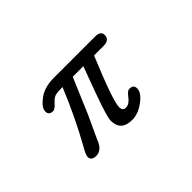

<svg xmlns="http://www.w3.org/2000/svg" viewBox="-56 -782 1113 1113"><g transform="rotate(-45 500.0 -226.0)"><path d="M215.8 -10.7Q215.8 -25.4 241.2 -69.3Q329.1 -226.6 399.4 -399.4Q359.4 -399.4 339.8 -394.5Q321.3 -388.7 299.8 -364.3Q277.3 -338.9 262.7 -338.9Q228.5 -338.9 228.5 -369.1Q228.5 -400.4 275.4 -435.5Q321.3 -471.7 397.5 -472.7H740.2Q786.1 -472.7 786.1 -439.5Q786.1 -399.4 735.4 -399.4H658.2Q548.8 -136.7 548.8 -85Q548.8 -54.7 575.2 -54.7Q602.5 -54.7 627 -86.9Q649.4 -118.2 666 -118.2Q700.2 -118.2 700.2 -87.9Q700.2 -52.7 650.4 -15.6Q599.6 21.5 551.8 21.5Q459 21.5 459 -63.5Q459 -94.7 507.8 -229.5L570.3 -399.4H483.4L390.6 -180.7L327.1 -43.9Q303.7 21.5 255.9 21.5Q215.8 21.5 215.8 -10.7Z"/></g></svg>

Font: jf-openhuninn-1.1
Style: Regular
Weight: 400
Designer: [Kosugi Maru]
      Designed by Motoya company      

      [Varela Round]
      Joe Prince(Latin component); Avraham Co
Foundry: justfont CO.,LTD.
Version: 1.1